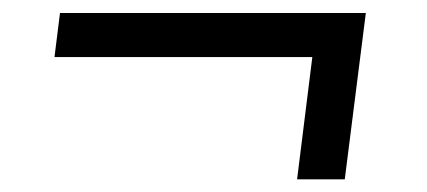

<svg xmlns="http://www.w3.org/2000/svg" viewBox="-20 -369 658 296"><path d="M64 -281 72.5 -349H544L511.5 -92.5H438L461.5 -281Z"/></svg>

Font: Merriweather Text
Style: Italic
Weight: 400
Italic angle: -7.8°
Designer: Eben Sorkin
Foundry: Eben Sorkin
Version: Version 2.100